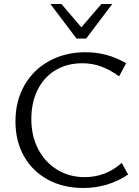

<svg xmlns="http://www.w3.org/2000/svg" viewBox="-20 -927 693 956"><path d="M57 -322Q57 -425 102 -503Q147 -581 226.5 -624Q306 -667 406 -667Q515 -667 608 -612L573 -547Q529 -579 484.5 -595.5Q440 -612 390 -612Q313 -612 255.5 -577Q198 -542 167 -479Q136 -416 136 -334Q136 -249 171 -183Q206 -117 266.5 -81Q327 -45 401 -45Q507 -45 586 -116L618 -58Q518 9 395 9Q295 9 218.5 -32.5Q142 -74 99.5 -149Q57 -224 57 -322ZM231 -907H286L385 -791L485 -907H539L409 -735H361Z"/></svg>

Font: LXGW Bright TC
Style: Regular
Weight: 400
Designer: Christian Thalmann (Catharsis Fonts)
Foundry: LXGW / Christian Thalmann (Catharsis Fonts) / Fontworks Inc.
Version: Version 5.501